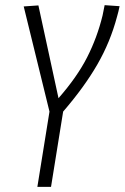

<svg xmlns="http://www.w3.org/2000/svg" viewBox="-20 -725 484 745"><path d="M125 0 172 -292 72 -700 129 -704 207 -344Q279 -426 318 -502.5Q357 -579 378 -665Q382 -683 386 -705L444 -701Q442 -691 439.5 -680.5Q437 -670 434 -660Q408 -562 357.5 -474.5Q307 -387 225 -292L178 0Z"/></svg>

Font: Georama SemiCondensed Light
Style: Italic
Weight: 300
Width: 4
Italic angle: -9°
Designer: Jean-Baptiste Levee
Foundry: Production Type
Version: Version 1.000